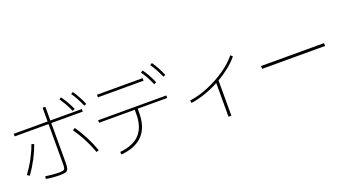

<svg xmlns="http://www.w3.org/2000/svg" viewBox="-56 -1375 3570 1975"><g transform="rotate(-20 1728.5 -387.5)"><path d="M203.1 -35.2 206.1 -62.5Q231.9 -58.1 273.4 -54.2Q314.9 -50.3 347.7 -49.8Q385.3 -50.3 399.4 -54.7Q413.6 -59.1 417.7 -73.5Q421.9 -87.9 421.9 -126V-555.7H51.8L50.8 -584H421.9V-734.4H452.1V-584H796.9V-555.7H452.1V-124Q452.1 -77.1 445.1 -56.6Q438 -36.1 417.5 -28.8Q397 -21.5 350.6 -21.5Q316.4 -21.5 272.7 -25.4Q229 -29.3 203.1 -35.2ZM185.5 -421.9 212.9 -414.1Q189.9 -345.2 150.4 -269.5Q110.8 -193.8 59.6 -122.1L33.2 -138.7Q83.5 -207 123 -281Q162.6 -355 185.5 -421.9ZM635.7 -410.2 662.1 -425.8Q707.5 -361.8 747.6 -283.7Q787.6 -205.6 815.4 -126L788.1 -117.2Q760.3 -194.8 720.2 -271.7Q680.2 -348.6 635.7 -410.2ZM614.3 -754.9 635.7 -770.5Q662.1 -734.9 684.1 -696.8Q706.1 -658.7 728.5 -610.4L702.1 -597.7Q680.7 -646.5 659.9 -683.3Q639.2 -720.2 614.3 -754.9ZM746.1 -766.6 769.5 -780.3Q794.9 -744.1 815.9 -705.3Q836.9 -666.5 857.4 -618.2L833 -608.4Q810.1 -659.2 789.8 -696.5Q769.5 -733.9 746.1 -766.6Z M1305.7 -342.8V-390.6H915V-418H1661.1V-390.6H1337.9V-342.8Q1337.9 -189 1258.3 -104.2Q1178.7 -19.5 1020.5 -4.9L1016.6 -34.2Q1162.1 -47.9 1233.9 -124.5Q1305.7 -201.2 1305.7 -342.8ZM993.2 -668.9H1493.2V-640.6H993.2ZM1496.1 -728.5 1519.5 -743.2Q1545.4 -707.5 1566.7 -669.2Q1587.9 -630.9 1609.4 -582L1584 -569.3Q1561 -621.1 1540.5 -658.4Q1520 -695.8 1496.1 -728.5ZM1612.3 -767.6 1635.7 -782.2Q1661.6 -745.1 1682.6 -706.3Q1703.6 -667.5 1723.6 -620.1L1699.2 -609.4Q1676.3 -660.2 1656 -697.5Q1635.7 -734.9 1612.3 -767.6Z M2420.9 -581.1 2442.4 -561.5Q2402.3 -512.2 2344.7 -465.8Q2287.1 -419.4 2218.8 -379.4V6.8H2187.5V-362.3Q2111.8 -321.8 2032.2 -294.4Q1952.6 -267.1 1878.9 -256.8L1874 -285.2Q1971.2 -298.3 2076.4 -341.6Q2181.6 -384.8 2272.9 -447.8Q2364.3 -510.7 2420.9 -581.1Z M2680.7 -369.1H3370.1V-337.9H2680.7Z"/></g></svg>

Font: Pretendard GOV Thin
Style: Regular
Weight: 100
Designer: Base glyphs from Inter by Rasmus Andersson; Hangeul glyphs from Noto Sans CJK(Source Han Sans) by Jang Soo-young and Kan
Foundry: Kil Hyung-jin
Version: Version 1.309